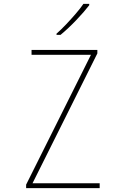

<svg xmlns="http://www.w3.org/2000/svg" viewBox="-20 -972 640 992"><path d="M115 0V-18L450 -689H143V-714H483V-696L148 -25H495V0ZM272 -798Q295 -818 321.5 -846Q348 -874 372.5 -902.5Q397 -931 411 -952H441V-945Q415 -911 374 -868Q333 -825 293 -792H272Z"/></svg>

Font: Noto Sans Mono Thin
Style: Regular
Weight: 100
Designer: Monotype Design Team
Foundry: Monotype Imaging Inc.
Version: Version 2.014